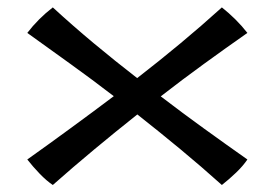

<svg xmlns="http://www.w3.org/2000/svg" viewBox="-20 -579 757 529"><path d="M125.5 -69.3Q107.9 -81.1 89.4 -100.3Q70.8 -119.6 55.2 -139.6Q115.7 -182.6 175 -226.1Q234.4 -269.5 293.5 -314Q234.4 -359.4 174.8 -402.3Q115.2 -445.3 55.2 -488.3Q85 -527.3 125.5 -558.6Q180.2 -508.3 238.5 -459.7Q296.9 -411.1 357.9 -363.8Q418.9 -411.1 477.1 -459.5Q535.2 -507.8 591.3 -558.6Q610.4 -543.5 628.2 -525.9Q646 -508.3 661.6 -488.3Q601.6 -446.3 541.7 -402.8Q481.9 -359.4 422.9 -313.5Q482.9 -267.6 542.7 -224.4Q602.5 -181.2 661.6 -139.6Q649.9 -122.1 630.6 -103.5Q611.3 -85 591.3 -69.3Q534.7 -120.1 476.6 -168.2Q418.5 -216.3 358.4 -263.7Q297.4 -215.3 239 -166.7Q180.7 -118.2 125.5 -69.3Z"/></svg>

Font: Asset
Style: Regular
Weight: 400
Designer: Riccardo De Franceschi
Foundry: Sorkin Type Co.
Version: Version 1.001